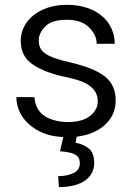

<svg xmlns="http://www.w3.org/2000/svg" viewBox="-20 -558 552 795"><path d="M228.5 68.4C284.7 72.8 310.5 83 310.5 118.2C310.5 137.2 301.3 150.9 283.2 159.2C265.1 167.5 244.1 171.4 220.7 171.4L224.1 216.8C319.3 216.8 370.1 176.3 370.1 117.2C370.1 88.4 362.3 67.9 346.2 55.7C330.1 43.5 312 36.1 292.5 33.2L297.9 7.8C340.3 2.9 376 -10.7 404.8 -32.7C440.9 -61 459 -97.7 459 -142.6C459 -185.1 443.8 -217.8 414.1 -241.7C383.8 -265.1 336.4 -284.2 272 -299.3C162.1 -323.7 140.6 -347.7 140.6 -391.1C140.6 -412.1 149.9 -431.2 168 -449.2C186 -467.3 215.3 -476.1 256.8 -476.1C296.4 -476.1 327.1 -465.8 348.6 -444.8C369.6 -423.8 380.4 -401.4 380.4 -376.5H455.1C455.1 -467.3 381.3 -538.1 256.8 -538.1C140.6 -538.1 65.9 -470.2 65.9 -389.2C65.9 -345.7 82.5 -313 115.7 -291C148.4 -268.6 194.3 -251 253.4 -238.8C290.5 -231.4 318.4 -222.2 337.4 -211.9C374.5 -190.4 384.8 -165 384.8 -137.7C384.8 -114.7 374 -94.7 353 -78.1C331.5 -61 300.3 -52.7 259.8 -52.7C239.3 -52.7 218.8 -55.7 198.2 -62C157.2 -74.2 126 -103 122.6 -155.8H47.9C47.9 -99.1 81.1 -45.4 144 -14.2C171.4 0 204.1 7.8 242.2 9.3Z"/></svg>

Font: Vazirmatn Light
Style: Regular
Weight: 300
Designer: Saber Rastikerdar
Foundry: Saber Rastikerdar
Version: Version 33.003